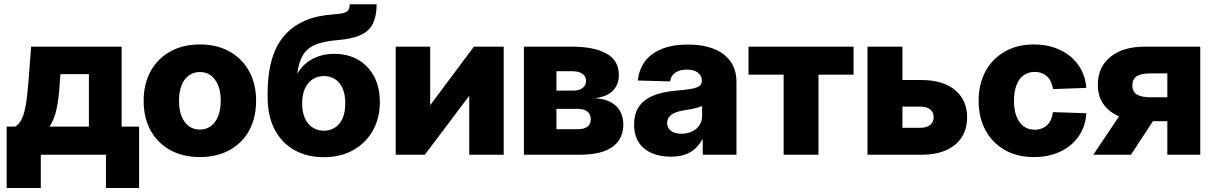

<svg xmlns="http://www.w3.org/2000/svg" viewBox="-20 -748 5870 928"><path d="M12.2 160.6V-136.2H53.2Q70.8 -146 82.3 -167.5Q93.8 -189 100.3 -218.5Q106.9 -248 110.6 -281.7Q114.3 -315.4 117.2 -349.1L130.4 -522.5H567.9V-136.2H652.3V160.6H492.2V0H177.2V160.6ZM219.2 -136.2H409.7V-389.6H272L269 -349.1Q264.6 -272.9 253.4 -221.2Q242.2 -169.4 219.2 -136.2Z M946.3 11.2Q864.3 11.2 803 -22.5Q741.7 -56.2 708 -117.2Q674.3 -178.2 674.3 -260.7Q674.3 -342.8 708 -403.8Q741.7 -464.8 803 -499Q864.3 -533.2 946.3 -533.2Q1028.3 -533.2 1089.4 -499Q1150.4 -464.8 1184.1 -403.8Q1217.8 -342.8 1217.8 -260.7Q1217.8 -178.2 1184.1 -117.2Q1150.4 -56.2 1089.4 -22.5Q1028.3 11.2 946.3 11.2ZM946.3 -121.6Q976.1 -121.6 998.8 -138.2Q1021.5 -154.8 1034.2 -186Q1046.9 -217.3 1046.9 -260.7Q1046.9 -305.2 1034.2 -335.9Q1021.5 -366.7 998.8 -383.3Q976.1 -399.9 946.3 -399.9Q916 -399.9 893.1 -383.5Q870.1 -367.2 857.7 -336.2Q845.2 -305.2 845.2 -260.7Q845.2 -216.8 857.7 -185.8Q870.1 -154.8 893.1 -138.2Q916 -121.6 946.3 -121.6Z M1544.9 11.7Q1464.8 11.7 1403.6 -22.2Q1342.3 -56.2 1307.9 -121.3Q1273.4 -186.5 1273.4 -280.8V-296.4Q1273.4 -351.6 1281.5 -404.5Q1289.6 -457.5 1309.6 -504.2Q1329.6 -550.8 1365.2 -587.9Q1400.9 -625 1455.6 -648.7Q1510.3 -672.4 1588.4 -678.2Q1624 -680.7 1641.4 -685.5Q1658.7 -690.4 1664.3 -700.4Q1669.9 -710.4 1670.4 -727.5H1800.3Q1800.3 -671.9 1783.2 -635.5Q1766.1 -599.1 1725.1 -579.6Q1684.1 -560.1 1612.3 -554.2Q1543.9 -548.8 1503.9 -531.7Q1463.9 -514.6 1444.1 -481.4Q1424.3 -448.2 1417 -394H1418.5Q1433.6 -420.9 1458.7 -441.9Q1483.9 -462.9 1518.3 -475.3Q1552.7 -487.8 1595.7 -487.8Q1661.6 -487.8 1710.9 -459.2Q1760.3 -430.7 1788.1 -378.4Q1815.9 -326.2 1815.9 -254.9Q1815.9 -176.3 1781.7 -116.2Q1747.6 -56.2 1686.8 -22.2Q1626 11.7 1544.9 11.7ZM1545.4 -116.2Q1575.7 -116.2 1599.1 -131.3Q1622.6 -146.5 1635.7 -176Q1648.9 -205.6 1648.9 -248.5Q1648.9 -292 1635.7 -321.3Q1622.6 -350.6 1599.4 -365.5Q1576.2 -380.4 1545.9 -380.4Q1515.6 -380.4 1491.7 -365.2Q1467.8 -350.1 1454.1 -320.8Q1440.4 -291.5 1440.4 -248Q1440.4 -205.6 1453.9 -176Q1467.3 -146.5 1491.5 -131.3Q1515.6 -116.2 1545.4 -116.2Z M2414.6 0H2248V-283.2H2246.6L2033.2 0H1892.6V-522.5H2059.1V-241.2H2060.5L2270.5 -522.5H2414.6Z M2512.2 0V-522.5H2745.1Q2850.1 -522.5 2910.6 -489.5Q2971.2 -456.5 2971.2 -384.3Q2971.2 -341.3 2943.6 -311Q2916 -280.8 2855 -273.4Q2905.3 -270.5 2935.5 -252.4Q2965.8 -234.4 2979.2 -206.8Q2992.7 -179.2 2992.7 -147Q2992.7 -100.6 2969.7 -67.6Q2946.8 -34.7 2900.1 -17.3Q2853.5 0 2781.7 0ZM2669.4 -123.5H2774.9Q2803.2 -123.5 2819.3 -135.7Q2835.4 -147.9 2835.4 -170.9Q2835.4 -195.8 2819.3 -208.7Q2803.2 -221.7 2774.9 -221.7H2669.4ZM2669.4 -310.1H2750.5Q2779.8 -310.1 2796.1 -322.8Q2812.5 -335.4 2812.5 -357.4Q2812.5 -379.4 2794.7 -391.6Q2776.9 -403.8 2745.1 -403.8H2669.4Z M3222.2 9.3Q3170.4 9.3 3130.4 -7.8Q3090.3 -24.9 3067.6 -59.3Q3044.9 -93.8 3044.9 -145.5Q3044.9 -189.9 3060.5 -219.7Q3076.2 -249.5 3104 -268.1Q3131.8 -286.6 3168.2 -296.4Q3204.6 -306.2 3245.6 -309.6Q3292 -313.5 3319.8 -318.4Q3347.7 -323.2 3359.9 -331.8Q3372.1 -340.3 3372.1 -356V-358.9Q3372.1 -375 3363.3 -386.7Q3354.5 -398.4 3338.4 -405Q3322.3 -411.6 3299.8 -411.6Q3276.9 -411.6 3259.3 -404.8Q3241.7 -397.9 3231.4 -385Q3221.2 -372.1 3218.8 -354.5L3063 -358.9Q3068.4 -413.1 3097.7 -451.9Q3127 -490.7 3179.2 -511.7Q3231.4 -532.7 3304.7 -532.7Q3359.9 -532.7 3403.3 -520.8Q3446.8 -508.8 3477.3 -485.6Q3507.8 -462.4 3523.7 -429Q3539.6 -395.5 3539.6 -352.5V0H3376.5V-73.2H3373.5Q3358.4 -45.4 3337.2 -27.1Q3315.9 -8.8 3287.6 0.2Q3259.3 9.3 3222.2 9.3ZM3273.4 -101.6Q3301.8 -101.6 3324.5 -112.3Q3347.2 -123 3360.4 -142.3Q3373.5 -161.6 3373.5 -187.5V-235.4Q3366.7 -232.4 3357.2 -229.5Q3347.7 -226.6 3335.7 -223.9Q3323.7 -221.2 3310.1 -218.8Q3296.4 -216.3 3281.7 -213.9Q3258.8 -210.4 3241.5 -202.9Q3224.1 -195.3 3214.4 -183.1Q3204.6 -170.9 3204.6 -153.3Q3204.6 -137.2 3213.4 -125.5Q3222.2 -113.8 3237.5 -107.7Q3252.9 -101.6 3273.4 -101.6Z M3767.6 0V-387.2H3597.7V-522.5H4105.5V-387.2H3936V0Z M4275.9 -361.3H4432.6Q4502.4 -361.3 4552 -339.4Q4601.6 -317.4 4627.9 -277.1Q4654.3 -236.8 4654.3 -180.7Q4654.3 -124.5 4627.9 -84Q4601.6 -43.5 4552 -21.7Q4502.4 0 4432.6 0H4172.9V-522.5H4341.8V-130.4H4428.2Q4458.5 -130.4 4475.6 -144Q4492.7 -157.7 4492.7 -181.6Q4492.7 -206.1 4475.6 -219.5Q4458.5 -232.9 4428.2 -232.9H4275.9Z M4978 11.2Q4897 11.2 4836.7 -22.9Q4776.4 -57.1 4743.2 -118.4Q4710 -179.7 4710 -260.7Q4710 -341.8 4743.2 -403.1Q4776.4 -464.4 4836.7 -498.8Q4897 -533.2 4978 -533.2Q5031.7 -533.2 5076.4 -517.8Q5121.1 -502.4 5154.3 -474.6Q5187.5 -446.8 5207.3 -408.4Q5227.1 -370.1 5230.5 -323.2L5069.8 -317.4Q5066.9 -336.4 5059.8 -351.8Q5052.7 -367.2 5041.5 -377.9Q5030.3 -388.7 5014.9 -394.5Q4999.5 -400.4 4981 -400.4Q4949.2 -400.4 4926.8 -383.5Q4904.3 -366.7 4892.6 -335.4Q4880.9 -304.2 4880.9 -260.7Q4880.9 -217.8 4892.6 -186.3Q4904.3 -154.8 4927 -137.9Q4949.7 -121.1 4981 -121.1Q4999.5 -121.1 5014.9 -127Q5030.3 -132.8 5041.5 -143.8Q5052.7 -154.8 5059.8 -170.7Q5066.9 -186.5 5069.3 -206.1L5230.5 -200.7Q5228 -153.3 5208.7 -114.7Q5189.5 -76.2 5156 -47.9Q5122.6 -19.5 5077.4 -4.2Q5032.2 11.2 4978 11.2Z M5781.2 0H5622.1V-393.1H5537.1Q5494.6 -393.1 5473.9 -379.4Q5453.1 -365.7 5453.1 -335Q5453.1 -305.2 5474.6 -291.5Q5496.1 -277.8 5540 -277.8H5688V-162.1H5519.5Q5410.6 -162.1 5348.4 -208.7Q5286.1 -255.4 5286.1 -337.4Q5286.1 -423.8 5346.9 -473.1Q5407.7 -522.5 5513.2 -522.5H5781.2ZM5446.3 0H5264.2L5418.9 -230.5H5597.2Z"/></svg>

Font: Inter 28pt ExtraBold
Style: Regular
Weight: 800
Designer: Rasmus Andersson
Foundry: rsms
Version: Version 4.001;git-66647c0bb